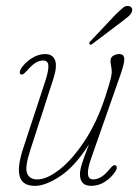

<svg xmlns="http://www.w3.org/2000/svg" viewBox="-20 -613 461 641"><path d="M367 -60Q373.5 -54.5 366 -42Q353 -21 331.2 -6.8Q309.5 7.5 284.5 7.5Q247 7.5 247 -31Q247 -44 252.5 -63Q258 -82 277 -131Q230 -57 181 -24.8Q132 7.5 97 7.5Q54.5 7.5 45.8 -24Q37 -55.5 57 -116.5L130.5 -340Q142.5 -376.5 141.5 -393.8Q140.5 -411 124 -411Q111 -411 98.5 -403.2Q86 -395.5 69.5 -376.5Q55.5 -360.5 49 -365Q45.5 -367.5 46.2 -373Q47 -378.5 50.5 -384Q62.5 -403.5 85 -418Q107.5 -432.5 130.5 -432.5Q156 -432.5 163.8 -412Q171.5 -391.5 158.5 -351L80.5 -110Q62.5 -55 70.5 -34.5Q78.5 -14 104.5 -14Q136.5 -14 178.8 -47Q221 -80 262.2 -142Q303.5 -204 331.5 -290Q345.5 -333 349.2 -348.5Q353 -364 353 -372Q353 -384 351 -392.5Q349 -401 349 -410.5Q349 -421 358 -426.8Q367 -432.5 379 -432.5Q393 -432.5 394.8 -418.5Q396.5 -404.5 382.5 -364.5L284.5 -85Q259.5 -14 291 -14Q303.5 -14 317.2 -21.8Q331 -29.5 349.5 -52.5Q360.5 -65.5 367 -60ZM364.5 -563Q380.5 -578.5 390.2 -586.8Q400 -595 410.5 -592.5Q417.5 -591.5 420.2 -585.5Q423 -579.5 419.5 -572Q416 -564 407 -556.8Q398 -549.5 387 -541L288.5 -466.5Q282.5 -461.5 279 -465.5Q277 -468 278.8 -471.2Q280.5 -474.5 283 -476.5Z"/></svg>

Font: Fraunces144ptSuperSoftThinItalic
Style: Italic
Weight: 100
Italic angle: -16°
Version: Version 1.000;[0bf87f6ff]